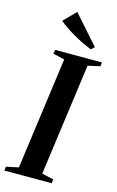

<svg xmlns="http://www.w3.org/2000/svg" viewBox="-162 -1043 671 1100"><g transform="rotate(15 174.0 -493.0)"><path d="M-15.5 0 -13 -23.5 60 -39 150.5 -703.5 82.5 -719.5 86 -743H364L361 -719.5L289 -703.5L198.5 -39L267.5 -23.5L265 0ZM282.5 -798.5Q257.5 -809 230 -822Q202.5 -835 176 -850.2Q149.5 -865.5 125.5 -881.8Q101.5 -898 82.5 -914.5L152.5 -986L302 -817Z"/></g></svg>

Font: Merriweather 120pt SemiBold
Style: Italic
Weight: 600
Italic angle: -7.8°
Version: Version 2.101